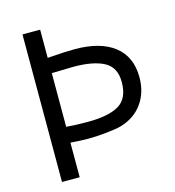

<svg xmlns="http://www.w3.org/2000/svg" viewBox="-104 -776 787 864"><g transform="rotate(-15 290.0 -344.0)"><path d="M537.5 -365Q537.5 -293.8 500.6 -243.1Q463.8 -192.5 398.8 -173.8Q377.5 -167.5 330.6 -162.5Q283.8 -157.5 245 -157.5Q206.2 -157.5 161.2 -161.2V0H78.8V-687.5H161.2V-556.2Q242.5 -562.5 288.8 -562.5Q407.5 -562.5 472.5 -511.9Q537.5 -461.2 537.5 -365ZM262.5 -487.5Q238.8 -487.5 161.2 -485V-235Q200 -231.2 261.2 -231.2Q358.8 -231.2 406.9 -260Q455 -288.8 455 -365Q455 -433.8 405 -460.6Q355 -487.5 262.5 -487.5Z"/></g></svg>

Font: Cambay
Style: Regular
Weight: 400
Version: Version 1.180;PS 001.180;hotconv 1.0.70;makeotf.lib2.5.58329